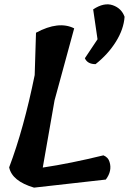

<svg xmlns="http://www.w3.org/2000/svg" viewBox="-20 -860 591 880"><path d="M145 -710Q249 -766 320 -730L230 -400L176 -92Q303 -111 454 -148Q476 -139 482 -118Q495 -77 465 -37L136 0Q35 -30 22 -93Q89 -270 139 -516ZM418 -566Q381 -566 369 -593L427 -680L407 -817Q457 -850 497 -836Q537 -822 551 -783Q547 -726 511 -668.5Q475 -611 418 -566Z"/></svg>

Font: Tillana SemiBold
Style: Regular
Weight: 600
Designer: Lipi Raval (Devanagari, Latin), Jonny Pinhorn (Latin)
Foundry: Indian Type Foundry
Version: Version 2.003;PS 1.0;hotconv 1.0.79;makeotf.lib2.5.61930; tt